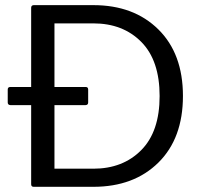

<svg xmlns="http://www.w3.org/2000/svg" viewBox="-20 -720 775 740"><path d="M9.8 -325.2C9.8 -318.7 13.2 -315.3 20 -314.9H100.1V-9.8C100.1 -3.3 103.4 0 109.9 0H339.8C444 0 527.6 -31.2 590.6 -93.5C653.6 -155.8 685.1 -241.4 685.1 -350.1C685.1 -458.8 653.5 -544.4 590.3 -606.7C527.2 -669 443.7 -700.2 339.8 -700.2H109.9C103.4 -699.9 100.1 -696.5 100.1 -689.9V-384.8H20C13.2 -384.8 9.8 -381.5 9.8 -375ZM189.9 -69.8V-314.9H310.1C316.6 -315.3 319.8 -318.7 319.8 -325.2V-375C319.8 -381.5 316.6 -384.8 310.1 -384.8H189.9V-629.9H339.8C416 -629.9 477.6 -606 524.7 -558.3C571.7 -510.7 595.2 -441.2 595.2 -349.9C595.2 -258.5 571.6 -189 524.4 -141.4C477.2 -93.7 415.7 -69.8 339.8 -69.8Z"/></svg>

Font: Numans
Style: Regular
Weight: 400
Designer: Jovanny Lemonad
Foundry: Jovanny Lemonad
Version: Version 001.001